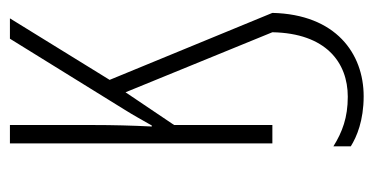

<svg xmlns="http://www.w3.org/2000/svg" viewBox="-203 -366 753 387"><g transform="rotate(-90 173.5 -172.5)"><path d="M173 184C259 184 338 128 341 0L206 -328L330 -529H289L146 -298C134 -279 125 -262 114 -243H112C114 -282 115 -323 115 -360V-529H78V0H115V-198L181 -296L302 0C300 108 241 152 172 152C130 152 101 141 72 123V158C91 170 124 184 173 184Z"/></g></svg>

Font: Noto Sans ExtraCondensed ExtraLight
Style: Regular
Weight: 200
Width: 2
Designer: Monotype Design Team
Foundry: Monotype Imaging Inc.
Version: Version 2.013